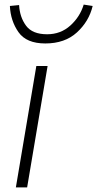

<svg xmlns="http://www.w3.org/2000/svg" viewBox="-20 -815 423 835"><path d="M138 -528H187L98 0H49ZM23 -789 63 -793Q66 -740 93.5 -703Q121 -666 185 -666Q244 -666 286 -704Q328 -742 344 -795L383 -789Q367 -722 314.5 -674Q262 -626 177 -626Q95 -626 60.5 -675Q26 -724 23 -789Z"/></svg>

Font: Nebula Sans Light
Style: Regular
Weight: 300
Italic angle: -9°
Designer: Paul D. Hunt for Adobe (as Source Sans)
Foundry: Nebula Entertainment & Broadcasting LLC
Version: Version 1.010